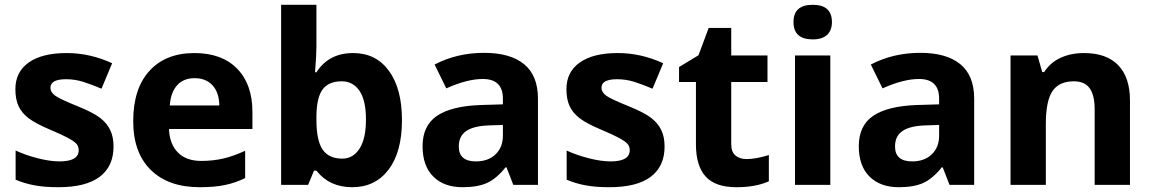

<svg xmlns="http://www.w3.org/2000/svg" viewBox="-20 -780 4862 810"><path d="M459 -162.1Q459 -78.1 400.6 -34.2Q342.3 9.8 226.1 9.8Q166.5 9.8 124.5 1.7Q82.5 -6.3 45.9 -22V-145Q87.4 -125.5 139.4 -112.3Q191.4 -99.1 231 -99.1Q312 -99.1 312 -146Q312 -163.6 301.3 -174.6Q290.5 -185.5 264.2 -199.5Q237.8 -213.4 193.8 -231.9Q130.9 -258.3 101.3 -280.8Q71.8 -303.2 58.3 -332.3Q44.9 -361.3 44.9 -403.8Q44.9 -476.6 101.3 -516.4Q157.7 -556.2 261.2 -556.2Q359.9 -556.2 453.1 -513.2L408.2 -405.8Q367.2 -423.3 331.5 -434.6Q295.9 -445.8 258.8 -445.8Q192.9 -445.8 192.9 -410.2Q192.9 -390.1 214.1 -375.5Q235.4 -360.8 307.1 -332Q371.1 -306.2 400.9 -283.7Q430.7 -261.2 444.8 -231.9Q459 -202.6 459 -162.1Z M801.3 -450.2Q753.9 -450.2 727.1 -420.2Q700.2 -390.1 696.3 -335H905.3Q904.3 -390.1 876.5 -420.2Q848.6 -450.2 801.3 -450.2ZM822.3 9.8Q690.4 9.8 616.2 -63Q542 -135.7 542 -269Q542 -406.2 610.6 -481.2Q679.2 -556.2 800.3 -556.2Q916 -556.2 980.5 -490.2Q1044.9 -424.3 1044.9 -308.1V-235.8H692.9Q695.3 -172.4 730.5 -136.7Q765.6 -101.1 829.1 -101.1Q878.4 -101.1 922.4 -111.3Q966.3 -121.6 1014.2 -144V-28.8Q975.1 -9.3 930.7 0.2Q886.2 9.8 822.3 9.8Z M1469.7 -556.2Q1566.4 -556.2 1621.1 -480.7Q1675.8 -405.3 1675.8 -273.9Q1675.8 -138.7 1619.4 -64.5Q1563 9.8 1465.8 9.8Q1369.6 9.8 1314.9 -60.1H1304.7L1279.8 0H1166V-759.8H1314.9V-583Q1314.9 -549.3 1309.1 -475.1H1314.9Q1367.2 -556.2 1469.7 -556.2ZM1421.9 -437Q1366.7 -437 1341.3 -403.1Q1315.9 -369.1 1314.9 -291V-274.9Q1314.9 -187 1341.1 -148.9Q1367.2 -110.8 1423.8 -110.8Q1469.7 -110.8 1496.8 -153.1Q1523.9 -195.3 1523.9 -275.9Q1523.9 -356.4 1496.6 -396.7Q1469.2 -437 1421.9 -437Z M2145.5 0 2116.7 -74.2H2112.8Q2075.2 -26.9 2035.4 -8.5Q1995.6 9.8 1931.6 9.8Q1853 9.8 1807.9 -35.2Q1762.7 -80.1 1762.7 -163.1Q1762.7 -250 1823.5 -291.3Q1884.3 -332.5 2006.8 -336.9L2101.6 -339.8V-363.8Q2101.6 -446.8 2016.6 -446.8Q1951.2 -446.8 1862.8 -407.2L1813.5 -507.8Q1907.7 -557.1 2022.5 -557.1Q2132.3 -557.1 2190.9 -509.3Q2249.5 -461.4 2249.5 -363.8V0ZM2101.6 -252.9 2043.9 -251Q1979 -249 1947.3 -227.5Q1915.5 -206.1 1915.5 -162.1Q1915.5 -99.1 1987.8 -99.1Q2039.6 -99.1 2070.6 -128.9Q2101.6 -158.7 2101.6 -208Z M2783.7 -162.1Q2783.7 -78.1 2725.3 -34.2Q2667 9.8 2550.8 9.8Q2491.2 9.8 2449.2 1.7Q2407.2 -6.3 2370.6 -22V-145Q2412.1 -125.5 2464.1 -112.3Q2516.1 -99.1 2555.7 -99.1Q2636.7 -99.1 2636.7 -146Q2636.7 -163.6 2626 -174.6Q2615.2 -185.5 2588.9 -199.5Q2562.5 -213.4 2518.6 -231.9Q2455.6 -258.3 2426 -280.8Q2396.5 -303.2 2383.1 -332.3Q2369.6 -361.3 2369.6 -403.8Q2369.6 -476.6 2426 -516.4Q2482.4 -556.2 2585.9 -556.2Q2684.6 -556.2 2777.8 -513.2L2732.9 -405.8Q2691.9 -423.3 2656.2 -434.6Q2620.6 -445.8 2583.5 -445.8Q2517.6 -445.8 2517.6 -410.2Q2517.6 -390.1 2538.8 -375.5Q2560.1 -360.8 2631.8 -332Q2695.8 -306.2 2725.6 -283.7Q2755.4 -261.2 2769.5 -231.9Q2783.7 -202.6 2783.7 -162.1Z M3129.9 -108.9Q3168.9 -108.9 3223.6 -126V-15.1Q3168 9.8 3086.9 9.8Q2997.6 9.8 2956.8 -35.4Q2916 -80.6 2916 -170.9V-434.1H2844.7V-497.1L2926.8 -546.9L2969.7 -662.1H3064.9V-545.9H3217.8V-434.1H3064.9V-170.9Q3064.9 -139.2 3082.8 -124Q3100.6 -108.9 3129.9 -108.9Z M3327.6 -687Q3327.6 -759.8 3408.7 -759.8Q3489.7 -759.8 3489.7 -687Q3489.7 -652.3 3469.5 -633.1Q3449.2 -613.8 3408.7 -613.8Q3327.6 -613.8 3327.6 -687ZM3482.9 0H3334V-545.9H3482.9Z M3985.8 0 3957 -74.2H3953.1Q3915.5 -26.9 3875.7 -8.5Q3835.9 9.8 3772 9.8Q3693.4 9.8 3648.2 -35.2Q3603 -80.1 3603 -163.1Q3603 -250 3663.8 -291.3Q3724.6 -332.5 3847.2 -336.9L3941.9 -339.8V-363.8Q3941.9 -446.8 3856.9 -446.8Q3791.5 -446.8 3703.1 -407.2L3653.8 -507.8Q3748 -557.1 3862.8 -557.1Q3972.7 -557.1 4031.2 -509.3Q4089.8 -461.4 4089.8 -363.8V0ZM3941.9 -252.9 3884.3 -251Q3819.3 -249 3787.6 -227.5Q3755.9 -206.1 3755.9 -162.1Q3755.9 -99.1 3828.1 -99.1Q3879.9 -99.1 3910.9 -128.9Q3941.9 -158.7 3941.9 -208Z M4747.1 0H4598.1V-318.8Q4598.1 -377.9 4577.1 -407.5Q4556.2 -437 4510.3 -437Q4447.8 -437 4419.9 -395.3Q4392.1 -353.5 4392.1 -256.8V0H4243.2V-545.9H4356.9L4377 -476.1H4385.3Q4410.2 -515.6 4453.9 -535.9Q4497.6 -556.2 4553.2 -556.2Q4648.4 -556.2 4697.8 -504.6Q4747.1 -453.1 4747.1 -356Z"/></svg>

Font: Samim FD
Style: Bold-FD
Weight: 700
Foundry: DejaVu fonts team - Redesigned by Saber Rastikerdar
Version: Version 4.0.1